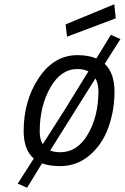

<svg xmlns="http://www.w3.org/2000/svg" viewBox="-20 -768 584 899"><path d="M293.9 -596.2 287.1 -653.8 515.1 -748 522 -682.1ZM262.2 -55.2Q342.3 -55.2 391.6 -139.6Q440.9 -224.1 440.9 -340.8Q440.9 -376 426.8 -400.9L214.8 -63Q236.3 -55.2 262.2 -55.2ZM342.8 -444.8Q264.6 -444.8 215.3 -357.4Q166 -270 166 -152.8Q166 -115.7 180.2 -92.8L286.1 -258.8L394 -434.1Q371.6 -444.8 342.8 -444.8ZM342.8 -509.8Q394.5 -509.8 431.2 -494.1L499 -605L543.9 -585L470.2 -469.2Q516.1 -426.8 516.1 -336.9Q515.6 -247.1 486.3 -168Q457 -88.9 397.9 -39.6Q338.9 9.8 262.2 9.8Q212.4 9.8 176.8 -2.9L106.9 110.8L63 91.8L138.2 -25.9Q91.3 -64.9 90.8 -153.8Q90.8 -297.9 162.1 -403.8Q233.4 -509.8 342.8 -509.8Z"/></svg>

Font: TitilliumWeb-Italic
Style: Italic
Weight: 400
Italic angle: -13°
Version: Version 1.001;PS 57.000;hotconv 1.0.70;makeotf.lib2.5.55311